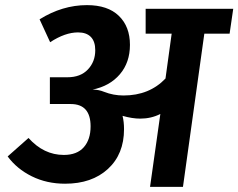

<svg xmlns="http://www.w3.org/2000/svg" viewBox="-20 -726 926 746"><path d="M886.2 -691.9 872.1 -595.2H773.9L690.9 0H563L603 -283.2Q567.4 -265.1 524.9 -265.1Q493.7 -265.1 456.1 -275.9Q461.9 -252.9 461.9 -224.1Q461.9 -127 399.4 -69.6Q336.9 -12.2 232.9 -12.2Q161.6 -12.2 103.5 -41Q45.4 -69.8 9.8 -118.2L90.8 -189.9Q149.9 -124 228 -124Q279.3 -124 305.7 -154.1Q332 -184.1 332 -234.9Q332 -321.8 254.9 -321.8H173.8V-425.8H242.2Q293 -425.8 321.5 -456.1Q350.1 -486.3 350.1 -530.8Q350.1 -564.9 333 -582.5Q315.9 -600.1 283.2 -600.1Q232.9 -600.1 174.8 -562L133.8 -650.9Q222.2 -706.1 317.9 -706.1Q398.9 -706.1 441.9 -664.3Q484.9 -622.6 484.9 -551.8Q484.9 -483.4 445.8 -437.5Q406.7 -391.6 339.8 -377.9Q363.3 -377.9 384.8 -369.1Q420.4 -355 460 -355Q560.1 -355 623 -420.9L647 -595.2H545.9V-691.9Z"/></svg>

Font: FiraGO SemiBold
Style: Italic
Weight: 600
Italic angle: -8°
Designer: bBox Type GmbH
Foundry: bBox Type GmbH
Version: Version 1.001;PS 001.001;hotconv 1.0.88;makeotf.lib2.5.64775